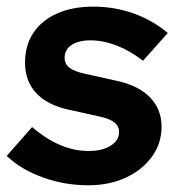

<svg xmlns="http://www.w3.org/2000/svg" viewBox="-39 -549 543 580"><path d="M227.6 10.7Q155.9 10.7 90 -13.2Q24.1 -37.1 -18.7 -78L57.9 -165.2Q99.8 -129.3 142.3 -111.1Q184.8 -92.9 228.9 -92.9Q269.9 -92.9 295.3 -108.9Q320.7 -124.9 320.7 -149.9Q320.7 -167.9 306.7 -179Q292.7 -190.1 264 -196.5L168.4 -217.7Q103.7 -231.7 70.1 -268.1Q36.6 -304.4 36.6 -359.4Q36.6 -411.9 61.7 -449.7Q86.9 -487.5 133.2 -508.2Q179.6 -529 243.2 -529Q306.3 -529 364.3 -508.5Q422.3 -487.9 467.8 -449.3L393 -365.5Q353.9 -395.7 313.4 -411.4Q273 -427.1 234.2 -427.1Q198.2 -427.1 177.2 -413.1Q156.2 -399.1 156.2 -374.7Q156.2 -356 170.4 -344.7Q184.6 -333.3 217.6 -326.2L313.2 -305Q379.2 -290.8 414.1 -254.9Q449.1 -219 449.1 -166.2Q449.1 -116.2 420.1 -75.9Q391.1 -35.6 341.1 -12.4Q291.1 10.7 227.6 10.7Z"/></svg>

Font: Red Hat Display VF
Style: Italic
Weight: 300
Italic angle: -12°
Designer: Pentagram, MCKL
Foundry: Pentagram, MCKL
Version: Version 1.023